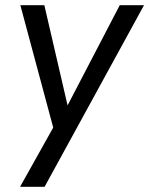

<svg xmlns="http://www.w3.org/2000/svg" viewBox="-20 -513 572 736"><path d="M57 203H151L532 -493H439L239 -109L150 -493H58L184 -24Z"/></svg>

Font: HK Grotesk
Style: Italic
Weight: 400
Italic angle: -16°
Designer: Alfredo Marco Pradil
Foundry: Hanken Design Co.
Version: Version 3.001;FEAKit 1.0